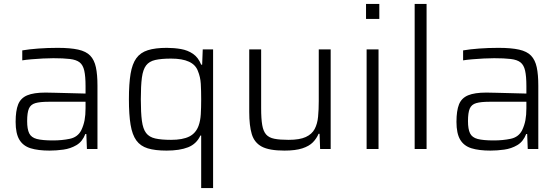

<svg xmlns="http://www.w3.org/2000/svg" viewBox="-20 -763 2868 983"><path d="M234 8Q175 8 136.5 -4Q98 -16 79 -48Q60 -80 60 -139Q60 -196 73 -228.5Q86 -261 119.5 -275Q153 -289 213 -289Q228 -289 263.5 -288Q299 -287 341 -286Q383 -285 418 -284V-322Q418 -372 411.5 -401Q405 -430 388 -443.5Q371 -457 338 -461Q305 -465 253 -465Q230 -465 200 -463.5Q170 -462 141 -459.5Q112 -457 94 -454V-505Q129 -511 176 -514.5Q223 -518 275 -518Q340 -518 380.5 -509Q421 -500 442 -478Q463 -456 471 -418.5Q479 -381 479 -325V0H425L422 -77H417Q402 -38 371.5 -20Q341 -2 304.5 3Q268 8 234 8ZM251 -44Q298 -44 338 -52.5Q378 -61 396 -96Q408 -121 413 -147.5Q418 -174 418 -209V-242H229Q185 -242 161 -235Q137 -228 128 -207Q119 -186 119 -143Q119 -102 129.5 -80.5Q140 -59 168.5 -51.5Q197 -44 251 -44Z M1010 200V-69H1006Q986 -26 943 -9Q900 8 833 8Q774 8 736.5 -3.5Q699 -15 678 -44Q657 -73 648.5 -124.5Q640 -176 640 -255Q640 -334 648.5 -385Q657 -436 678 -465Q699 -494 737 -506Q775 -518 834 -518Q871 -518 906 -512Q941 -506 968 -487.5Q995 -469 1010 -432H1015L1018 -510H1071V200ZM856 -47Q915 -47 949 -64Q983 -81 997 -120Q1006 -145 1008 -178Q1010 -211 1010 -255Q1010 -299 1008 -334Q1006 -369 993 -400Q970 -463 856 -463Q806 -463 775 -456Q744 -449 728 -428Q712 -407 706.5 -365.5Q701 -324 701 -255Q701 -186 706.5 -144.5Q712 -103 728 -82Q744 -61 775 -54Q806 -47 856 -47Z M1436 8Q1358 8 1320 -12.5Q1282 -33 1269 -76.5Q1256 -120 1256 -190V-510H1317V-209Q1317 -155 1322.5 -123Q1328 -91 1342.5 -74.5Q1357 -58 1385 -52.5Q1413 -47 1458 -47Q1514 -47 1545.5 -61.5Q1577 -76 1591 -102.5Q1605 -129 1608.5 -165.5Q1612 -202 1612 -246V-510H1673V0H1619L1616 -78H1611Q1601 -54 1582 -34.5Q1563 -15 1528 -3.5Q1493 8 1436 8Z M1854 -666V-743H1922V-666ZM1857 0V-510H1918V0Z M2103 0V-743H2164V0Z M2491 8Q2432 8 2393.5 -4Q2355 -16 2336 -48Q2317 -80 2317 -139Q2317 -196 2330 -228.5Q2343 -261 2376.5 -275Q2410 -289 2470 -289Q2485 -289 2520.5 -288Q2556 -287 2598 -286Q2640 -285 2675 -284V-322Q2675 -372 2668.5 -401Q2662 -430 2645 -443.5Q2628 -457 2595 -461Q2562 -465 2510 -465Q2487 -465 2457 -463.5Q2427 -462 2398 -459.5Q2369 -457 2351 -454V-505Q2386 -511 2433 -514.5Q2480 -518 2532 -518Q2597 -518 2637.5 -509Q2678 -500 2699 -478Q2720 -456 2728 -418.5Q2736 -381 2736 -325V0H2682L2679 -77H2674Q2659 -38 2628.5 -20Q2598 -2 2561.5 3Q2525 8 2491 8ZM2508 -44Q2555 -44 2595 -52.5Q2635 -61 2653 -96Q2665 -121 2670 -147.5Q2675 -174 2675 -209V-242H2486Q2442 -242 2418 -235Q2394 -228 2385 -207Q2376 -186 2376 -143Q2376 -102 2386.5 -80.5Q2397 -59 2425.5 -51.5Q2454 -44 2508 -44Z"/></svg>

Font: Saira Light
Style: Regular
Weight: 300
Designer: Hector Gatti with collaboration of the Omnibus-Type team
Foundry: Omnibus-Type
Version: Version 1.100; ttfautohint (v1.8.3)